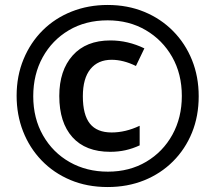

<svg xmlns="http://www.w3.org/2000/svg" viewBox="-20 -744 868 774"><path d="M414 10Q331 10 263.5 -18.5Q196 -47 147.5 -97.5Q99 -148 73 -214.5Q47 -281 47 -358Q47 -438 75 -505.5Q103 -573 152.5 -622Q202 -671 269 -697.5Q336 -724 414 -724Q494 -724 561 -696.5Q628 -669 677.5 -619Q727 -569 754 -502Q781 -435 781 -356Q781 -276 754 -209.5Q727 -143 677.5 -93.5Q628 -44 561 -17Q494 10 414 10ZM415 -52Q502 -52 569.5 -92Q637 -132 675 -201Q713 -270 713 -357Q713 -446 674 -514.5Q635 -583 567.5 -622.5Q500 -662 414 -662Q325 -662 257.5 -622Q190 -582 152 -513Q114 -444 114 -356Q114 -267 153.5 -198Q193 -129 261 -90.5Q329 -52 415 -52ZM424 -132Q325 -132 272 -191Q219 -250 219 -357Q219 -460 273 -520.5Q327 -581 425 -581Q496 -581 562 -549L528 -478Q477 -503 430 -503Q375 -503 344.5 -465.5Q314 -428 314 -356Q314 -281 342.5 -245.5Q371 -210 430 -210Q486 -210 543 -237V-158Q515 -145 486 -138.5Q457 -132 424 -132Z"/></svg>

Font: Noto Sans Lao Looped Condensed SemiBold
Style: Regular
Weight: 600
Width: 3
Designer: Mark Frömberg, Ben Mitchell
Foundry: The Fontpad Ltd
Version: Version 1.002; ttfautohint (v1.8.4.7-5d5b)